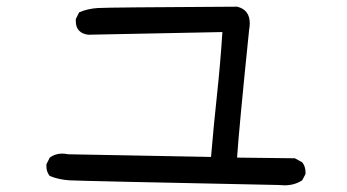

<svg xmlns="http://www.w3.org/2000/svg" viewBox="-20 -599 1040 575"><path d="M832 -44 814 -45Q219 -57 187.5 -59Q156 -61 129 -72Q119 -84 119 -101V-107L129 -127Q145 -139 166 -139Q175 -139 184 -137L612 -129Q620 -224 630 -316.5Q640 -409 646 -503L244 -495Q207 -500 207 -536V-542L217 -562Q242 -573 273 -575Q304 -577 690 -579Q728 -570 728 -529Q728 -520 726 -509Q696 -217 690 -127L863 -125L885 -113Q895 -101 895 -82V-78L885 -59Q862 -44 832 -44Z"/></svg>

Font: Xiaolai SC
Style: Regular
Weight: 400
Designer: Nozomi Seto 瀬戸のぞみ
Version: Version 3.11;December 4, 2020;FontCreator 13.0.0.2613 64-bit